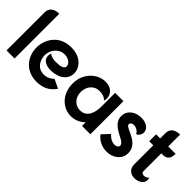

<svg xmlns="http://www.w3.org/2000/svg" viewBox="44 -1406 2125 2125"><g transform="rotate(45 1106.5 -344.0)"><path d="M176 -700C99 -701 50 -662 50 -598V0H176Z M629 -200C841 -252 786 -532 539 -532C464 -532 389 -510 336 -453C190 -299 259 11 528 11C624 11 698 -22 753 -103L648 -154C615 -119 571 -102 528 -102C518 -102 508 -103 499 -105C428 -116 383 -193 386 -267C389 -349 451 -425 537 -425C641 -425 701 -310 576 -298C560 -296 542 -295 525 -295C489 -295 453 -301 425 -325C393 -246 450 -189 549 -189C573 -189 600 -192 629 -200Z M1232 0H1362V-518H1232V-305C1232 -212 1202 -106 1096 -106C906 -106 912 -411 1096 -411C1135 -411 1181 -402 1204 -369C1228 -412 1207 -526 1079 -531C948 -536 826 -421 826 -260C826 -88 944 12 1067 12C1125 12 1184 -10 1232 -57Z M1719 -359C1796 -391 1793 -522 1639 -530H1632C1543 -530 1461 -477 1461 -383C1461 -291 1545 -247 1630 -204C1766 -136 1622 -46 1522 -165L1442 -79C1488 -18 1557 10 1623 10C1719 10 1807 -48 1807 -150C1807 -296 1627 -322 1591 -362C1576 -379 1585 -402 1609 -410C1615 -412 1622 -414 1631 -414C1661 -414 1703 -397 1719 -359Z M1941 -514H1877V-406H1941V-107C1941 -32 1995 0 2051 0C2120 0 2191 -48 2162 -121C2152 -104 2127 -94 2106 -94C2085 -94 2067 -103 2067 -123V-406H2095C2167 -406 2183 -462 2183 -514H2067V-700C2002 -700 1941 -673 1941 -598Z"/></g></svg>

Font: Mesarto
Style: Regular
Weight: 700
Designer: Mohamed Gaber
Foundry: Kief Type Foundry
Version: Version 2.020